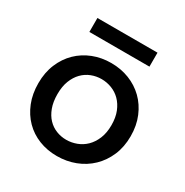

<svg xmlns="http://www.w3.org/2000/svg" viewBox="-169 -866 976 1013"><g transform="rotate(30 319.0 -360.0)"><path d="M600 -276Q600 -211 577.5 -158.5Q555 -106 516 -68.5Q477 -31 425 -11Q373 9 314 9Q255 9 204.5 -11Q154 -31 117 -68.5Q80 -106 59 -158.5Q38 -211 38 -276Q38 -341 60 -393.5Q82 -446 120 -483Q158 -520 209 -540Q260 -560 319 -560Q378 -560 429 -540Q480 -520 518 -483Q556 -446 578 -393.5Q600 -341 600 -276ZM154 -276Q154 -229 167 -194Q180 -159 202 -136Q224 -113 253 -101.5Q282 -90 314 -90Q346 -90 376.5 -101.5Q407 -113 430.5 -136Q454 -159 468.5 -194Q483 -229 483 -276Q483 -323 469 -357.5Q455 -392 432 -415Q409 -438 379 -449.5Q349 -461 317 -461Q285 -461 255.5 -449.5Q226 -438 203.5 -415Q181 -392 167.5 -357.5Q154 -323 154 -276ZM136 -729H502V-644H136Z"/></g></svg>

Font: SVN-Poppins Medium
Style: Regular
Weight: 500
Designer: Ninad Kale (Devanagari), Jonny Pinhorn (Latin)
Foundry: Indian Type Foundry
Version: Version 3.002 2017; ttfautohint (v1.8.3)